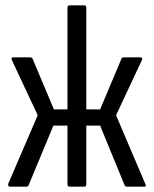

<svg xmlns="http://www.w3.org/2000/svg" viewBox="-20 -703 579 723"><path d="M17 0Q13 0 11.5 -3.5Q10 -7 11 -11L122 -269L25 -476Q20 -487 30 -487H93Q101 -487 103 -481L183 -291H234V-674Q234 -683 242 -683H297Q305 -683 305 -674V-291H357L437 -481Q438 -487 447 -487H508Q519 -487 514 -476L417 -269L527 -11Q533 0 522 0H459Q456 0 453.5 -1Q451 -2 449 -6L357 -230H305V-9Q305 0 297 0H242Q234 0 234 -9V-230H181L88 -6Q86 0 79 0Z"/></svg>

Font: Sofia Sans Condensed
Style: Regular
Weight: 400
Designer: Botio Nikoltchev, Ani Petrova
Foundry: lettersoup
Version: Version 4.100